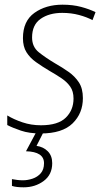

<svg xmlns="http://www.w3.org/2000/svg" viewBox="-20 -560 444 820"><path d="M154 10Q105 10 69.5 -2Q34 -14 11 -26V-67Q39 -50 76 -37.5Q113 -25 155 -25Q228 -25 261 -57.5Q294 -90 294 -139Q294 -170 280 -190Q266 -210 243 -225.5Q220 -241 192 -257Q160 -276 134 -294.5Q108 -313 93 -337Q78 -361 78 -397Q78 -470 127 -505Q176 -540 247 -540Q291 -540 326.5 -530.5Q362 -521 388 -508L375 -474Q351 -487 317.5 -496Q284 -505 246 -505Q190 -505 153.5 -479.5Q117 -454 117 -400Q117 -360 145.5 -337Q174 -314 216 -289Q246 -272 273 -253Q300 -234 317 -208Q334 -182 334 -141Q334 -76 290 -33Q246 10 154 10ZM81 240Q49 240 31 234V205Q42 207 53.5 208.5Q65 210 78 210Q98 210 119 203Q140 196 154 180Q168 164 168 137Q168 88 91 86L137 0H168L136 63Q165 67 184 86Q203 105 203 137Q203 186 166.5 213Q130 240 81 240Z"/></svg>

Font: Noto Sans Disp ExtLt
Style: Italic
Weight: 200
Italic angle: -12°
Designer: Monotype Design Team
Foundry: Monotype Imaging Inc.
Version: Version 2.000;GOOG;noto-source:20170915:90ef993387c0